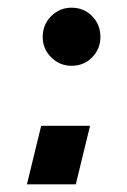

<svg xmlns="http://www.w3.org/2000/svg" viewBox="-20 -456 331 499"><path d="M50 23 87 -129H214L177 23ZM166 -285Q135 -285 113 -307Q91 -329 91 -360Q91 -392 113 -414Q135 -436 166 -436Q198 -436 219.5 -414Q241 -392 241 -360Q241 -329 219.5 -307Q198 -285 166 -285Z"/></svg>

Font: Stick No Bills ExtraBold
Style: Regular
Weight: 800
Version: Version 2.000